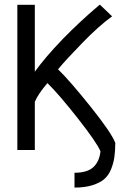

<svg xmlns="http://www.w3.org/2000/svg" viewBox="-20 -660 558 848"><path d="M423.8 8.3Q407.7 -30.3 323.5 -137.5Q239.3 -244.6 189.5 -293Q148.4 -245.1 133.8 -210.4V2.4H56.6V-638.7H133.8V-343.3Q180.2 -407.7 255.9 -486.3Q296.9 -528.3 335.4 -564Q374 -599.6 396.7 -618.9Q419.4 -638.2 420.9 -639.6L475.1 -587.9Q417 -545.9 344.5 -471.4Q272 -397 236.3 -354Q289.1 -302.7 380.6 -188.2Q472.2 -73.7 489.3 -28.8Q488.8 8.3 485.1 34.4Q481.4 60.5 470.5 87.6Q459.5 114.7 440.4 131.1Q421.4 147.5 388.2 158Q355 168.5 309.1 168.5V103Q365.2 103 392.1 78.4Q418.9 53.7 423.8 8.3Z"/></svg>

Font: FantasqueSansM Nerd Font
Style: Regular
Weight: 400
Monospace: yes
Designer: Jany Belluz
Version: Version 1.8.0 ; ttfautohint (v1.8.2);Nerd Fonts 3.4.0